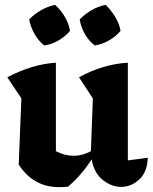

<svg xmlns="http://www.w3.org/2000/svg" viewBox="-20 -760 628 790"><path d="M57 -83 68 -355 10 -442Q113 -496 210 -502V-138Q246 -119 284 -119Q319 -119 354 -138L362 -355L305 -442Q403 -496 506 -502V-100L588 -111Q586 -51 552.5 -21Q519 9 478 9Q439 9 403 -19.5Q367 -48 357 -104Q315 -39 260 8Q250 9 241 9.5Q232 10 223 10Q117 10 57 -83ZM207 -740Q231 -718 247 -690.5Q263 -663 268 -633Q249 -610 220.5 -593.5Q192 -577 162 -573Q139 -591 122.5 -619.5Q106 -648 100 -680Q121 -702 149 -718Q177 -734 207 -740ZM415 -740Q437 -718 454 -690.5Q471 -663 476 -633Q457 -610 428 -593.5Q399 -577 370 -573Q346 -591 329.5 -619.5Q313 -648 308 -680Q329 -702 356.5 -718Q384 -734 415 -740Z"/></svg>

Font: Piazzolla
Style: Bold
Weight: 700
Designer: Juan Pablo del Peral
Foundry: Huerta Tipografica
Version: Version 1.330